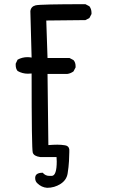

<svg xmlns="http://www.w3.org/2000/svg" viewBox="-20 -766 540 917"><path d="M205 131Q178 129 158 109Q148 100 148 84Q148 59 184 59Q197 74 215 74H228Q251 72 251 5L250 -16H172Q142 -20 136.5 -37Q131 -54 131 -415L113 -414Q87 -414 64 -427Q55 -438 55 -455V-462L64 -481Q86 -493 111 -493Q121 -493 131 -491L125 -713Q128 -735 150 -740.5Q172 -746 388 -746L407 -736Q417 -723 417 -705V-699L407 -680L388 -670L201 -668L207 -489H312L331 -479Q341 -468 341 -450V-444L331 -425Q317 -415 302 -413H207L211 -73Q236 -75 254 -75Q273 -75 291 -72Q309 -69 311 -52V-39Q311 -24 309.5 3.5Q308 31 303 62.5Q298 94 269 112.5Q240 131 205 131Z"/></svg>

Font: Xiaolai SC
Style: Regular
Weight: 400
Designer: Nozomi Seto 瀬戸のぞみ
Version: Version 3.11;December 4, 2020;FontCreator 13.0.0.2613 64-bit